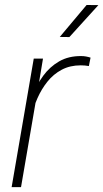

<svg xmlns="http://www.w3.org/2000/svg" viewBox="-20 -769 424 789"><path d="M141.6 -437.5 66.4 0H27.8L118.7 -528.3H156.7ZM352.1 -532.2 345.2 -497.6Q336.9 -499 328.6 -499.8Q320.3 -500.5 311.5 -500.5Q267.6 -500.5 233.6 -482.4Q199.7 -464.4 175 -433.6Q150.4 -402.8 134 -365.7Q117.7 -328.6 109.4 -290.5L89.8 -286.6Q97.7 -331.1 114 -375.7Q130.4 -420.4 157.5 -457.5Q184.6 -494.6 223.1 -516.8Q261.7 -539.1 314 -538.6Q323.7 -538.6 333.3 -536.9Q342.8 -535.2 352.1 -532.2ZM225.6 -617.2 335.9 -748.5 384.3 -748 265.1 -616.7Z"/></svg>

Font: Roboto ExtraLight
Style: Italic
Weight: 250
Designer: Christian Robertson
Foundry: Google
Version: Version 3.009; 2024